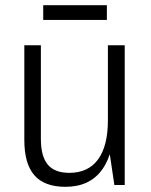

<svg xmlns="http://www.w3.org/2000/svg" viewBox="-20 -715 583 742"><path d="M138 -178Q138 -111 164.5 -79Q191 -47 248 -47Q321 -47 359 -99Q397 -151 397 -250L423 -316V-255Q423 -127 375 -60Q327 7 233 7Q152 7 113 -37.5Q74 -82 74 -174V-540H138ZM462 0H422L397 -168V-540H462ZM393 -695V-638H147V-695Z"/></svg>

Font: Pathway Extreme SemiCondensed ExtraLight
Style: Regular
Weight: 250
Width: 4
Version: Version 1.001;gftools[0.9.26]